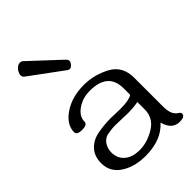

<svg xmlns="http://www.w3.org/2000/svg" viewBox="-241 -911 1021 1021"><g transform="rotate(-45 270.0 -400.0)"><path d="M488.3 11.7Q431.2 11.7 412.6 -58.1Q351.1 11.7 231 11.7Q157.2 11.7 104.5 -18.1Q36.6 -55.7 36.6 -127.9Q36.6 -180.2 65.9 -211.9Q95.7 -244.1 144.3 -253.2Q192.9 -262.2 240.2 -262.2Q255.9 -262.2 275.6 -261.2Q295.4 -260.3 315.9 -260.3Q377 -260.3 402.8 -276.4V-325.7Q402.8 -443.8 266.1 -443.8Q214.8 -443.8 175.3 -418Q130.4 -388.7 130.4 -347.7Q130.4 -325.2 90.8 -325.2Q51.3 -325.2 51.3 -347.7Q52.2 -404.8 114.7 -446.8Q176.8 -488.3 266.1 -488.3Q341.8 -488.3 412.1 -451.2Q482.4 -414.1 482.4 -325.7V-111.3Q482.4 -75.2 491.7 -54.2Q500.5 -35.6 517.1 -25.9Q527.8 -19.5 527.8 -10.7Q527.8 11.7 488.3 11.7ZM231 -32.7Q288.6 -32.7 345.7 -67.4Q402.8 -102.1 402.8 -167V-222.7Q371.1 -215.8 326.2 -215.8Q303.7 -215.8 281.2 -217Q258.8 -218.3 236.3 -218.3Q207 -218.8 175.3 -212.6Q143.6 -206.5 127.4 -177.7Q115.2 -156.2 115.2 -129.4Q116.2 -82 149.9 -56.6Q180.2 -32.7 231 -32.7ZM272.5 -600.6Q284.2 -600.6 293.9 -612.8Q302.7 -624 302.7 -632.8Q302.7 -641.1 292.5 -651.4L127 -805.7Q119.6 -812.5 109.9 -812.5Q91.3 -812.5 75.7 -792.5Q64 -776.4 64 -762.7Q64 -749.5 74.2 -742.2L259.8 -605.5Q266.1 -600.6 272.5 -600.6Z"/></g></svg>

Font: Gayathri
Style: Regular
Weight: 400
Designer: Binoy Dominic <binoy.domenic@gmail.com>
Foundry: SMC
Version: Version 1.000